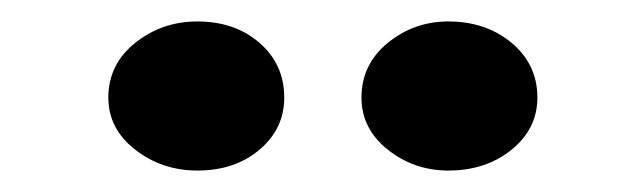

<svg xmlns="http://www.w3.org/2000/svg" viewBox="-20 -936 600 179"><path d="M398 -777Q366 -777 341.5 -796.5Q317 -816 317 -845Q317 -876 341.5 -896Q366 -916 398 -916Q433 -916 457 -896Q481 -876 481 -845Q481 -816 457 -796.5Q433 -777 398 -777ZM164 -777Q131 -777 106 -796.5Q81 -816 81 -845Q81 -876 106 -896Q131 -916 164 -916Q199 -916 222 -896Q245 -876 245 -845Q245 -816 222 -796.5Q199 -777 164 -777Z"/></svg>

Font: BioRhyme ExtraBold
Style: Regular
Weight: 800
Designer: Aoife Mooney
Foundry: Aoife Mooney Type
Version: Version 1.600;gftools[0.9.33]